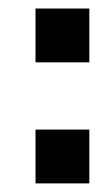

<svg xmlns="http://www.w3.org/2000/svg" viewBox="-20 -551 254 446"><path d="M62.5 -250H187.5V-125H62.5ZM62.5 -531.2H187.5V-406.2H62.5Z"/></svg>

Font: Oswald
Style: Book
Weight: 400
Designer: vernon adams
Foundry: vernon adams
Version: Version 1.000